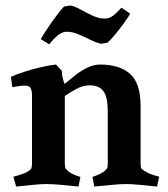

<svg xmlns="http://www.w3.org/2000/svg" viewBox="-20 -673 613 702"><path d="M217 -322V-74Q217 -62 220 -57Q223 -52 233 -44Q245 -36 259.5 -31Q274 -26 274 -26L267 9Q224 5 198.5 2.5Q173 0 151 0Q129 0 104.5 2.5Q80 5 39 9L29 -27Q29 -27 38.5 -29.5Q48 -32 61 -36.5Q74 -41 82 -46Q92 -52 94.5 -57.5Q97 -63 97 -76V-326Q97 -340 92.5 -350Q88 -360 71 -360Q62 -360 51.5 -358.5Q41 -357 33 -355.5Q25 -354 25 -354L20 -392Q42 -402 72 -411.5Q102 -421 132.5 -428Q163 -435 185 -437L206 -414Q206 -400 209 -388.5Q212 -377 216 -366L249 -393Q272 -412 297 -424.5Q322 -437 346 -437Q417 -437 455.5 -403Q494 -369 494 -286V-76Q494 -63 496.5 -58Q499 -53 510 -47Q519 -41 531 -36.5Q543 -32 552.5 -29.5Q562 -27 562 -27L554 9Q513 5 488 2.5Q463 0 441 0Q419 0 393.5 2.5Q368 5 325 9L318 -26Q318 -26 332.5 -31.5Q347 -37 359 -45Q368 -52 371 -57Q374 -62 374 -74V-266Q374 -316 359 -338.5Q344 -361 307 -361Q284 -361 260.5 -348.5Q237 -336 217 -322ZM224 -557Q207 -557 191 -543.5Q175 -530 160 -511L129 -530Q137 -544 153.5 -569Q170 -594 187.5 -617Q205 -640 214 -649L237 -653Q254 -650 275 -638Q296 -626 319 -615.5Q342 -605 363 -605Q380 -605 394.5 -616.5Q409 -628 424 -645L456 -623Q449 -610 432.5 -587.5Q416 -565 399.5 -545Q383 -525 373 -517L350 -513Q334 -516 312.5 -526.5Q291 -537 268 -547Q245 -557 224 -557Z"/></svg>

Font: Buenard
Style: Regular
Weight: 400
Version: Version 2.000